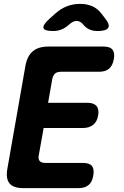

<svg xmlns="http://www.w3.org/2000/svg" viewBox="-20 -970 640 990"><path d="M228 -440H431Q463 -440 477.5 -423.5Q492 -407 486 -375Q481 -343 460.5 -326.5Q440 -310 408 -310H205L180 -170Q176 -150 184.5 -140Q193 -130 213 -130H408Q441 -130 454 -114Q467 -98 461 -65Q456 -32 437 -16Q418 0 385 0H100Q49 0 29 -24.5Q9 -49 18 -100L111 -630Q120 -681 149 -705.5Q178 -730 229 -730H514Q547 -730 560 -714Q573 -698 567 -665Q561 -632 542.5 -616Q524 -600 491 -600H296Q274 -600 263.5 -590.5Q253 -581 249 -560ZM254 -810Q208 -810 204 -826Q200 -842 237 -875L265 -900Q294 -926 326 -938Q358 -950 393 -950Q428 -950 455.5 -938Q483 -926 503 -900L522 -875Q548 -843 538 -826.5Q528 -810 483 -810Q460 -810 442.5 -817.5Q425 -825 411 -841L408 -845Q393 -862 375 -862Q357 -862 337 -844L336 -843Q317 -826 297 -818Q277 -810 254 -810Z"/></svg>

Font: Maple Mono ExtraBold
Style: Italic
Weight: 800
Italic angle: -10°
Monospace: yes
Designer: subframe7536
Version: Version 7.200